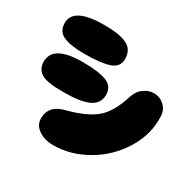

<svg xmlns="http://www.w3.org/2000/svg" viewBox="-153 -879 1067 1048"><g transform="rotate(30 380.0 -355.0)"><path d="M303 -1Q412 -1 514 -60Q616 -119 678 -220Q740 -321 734 -433Q732 -472 704.5 -497Q677 -522 640 -522Q606 -522 576 -500Q546 -478 533 -435Q499 -327 442 -279Q385 -231 266 -200Q173 -177 173 -95Q173 -53 211 -27Q249 -1 303 -1ZM213 -280Q315 -280 366 -304Q417 -328 417 -383Q417 -436 368 -455.5Q319 -475 217 -475Q31 -475 31 -371Q31 -346 41.5 -328.5Q52 -311 67.5 -301.5Q83 -292 109.5 -287Q136 -282 157.5 -281Q179 -280 213 -280ZM198 -518Q304 -518 356.5 -535.5Q409 -553 409 -604Q409 -637 394 -659Q379 -681 349.5 -691.5Q320 -702 290 -705.5Q260 -709 217 -709Q25 -709 25 -611Q25 -557 70.5 -537.5Q116 -518 198 -518Z"/></g></svg>

Font: Cherry Bomb
Style: Regular
Weight: 400
Designer: satsuyako
Foundry: satsuyako
Version: Version 4.0